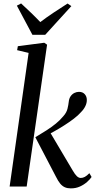

<svg xmlns="http://www.w3.org/2000/svg" viewBox="-20 -1056 542 1087"><path d="M34.5 0 142 -756.5 77 -772 81 -794.5 230.5 -814 246.5 -803 131 0ZM381 10.5Q362.5 10.5 348 4.5Q333.5 -1.5 321.2 -16Q309 -30.5 296.5 -56L180 -279Q215.5 -300 244 -318.5Q272.5 -337 296 -356Q319.5 -375 338.5 -398Q357 -418.5 362.2 -440.8Q367.5 -463 369 -478.5Q371 -498.5 379.8 -511Q388.5 -523.5 401.2 -529.8Q414 -536 427 -536Q448 -536 459.8 -522.8Q471.5 -509.5 471.5 -491Q472 -473 463.2 -455Q454.5 -437 439 -421.5Q423.5 -403.5 398 -384Q372.5 -364.5 343 -345.8Q313.5 -327 285 -311.2Q256.5 -295.5 235 -284.5L259 -314.5L391.5 -91Q404.5 -68.5 415.2 -58.5Q426 -48.5 437 -48.5Q449 -48.5 460.5 -54.8Q472 -61 486 -75.5L498.5 -54Q489.5 -40.5 472.5 -25.5Q455.5 -10.5 432.5 0Q409.5 10.5 381 10.5ZM163.5 -859 75.5 -1024 99.5 -1036.5Q127 -1011 154.5 -984.8Q182 -958.5 208 -931Q243 -957.5 281.5 -983.2Q320 -1009 362.5 -1036L384 -1021.5L236 -859Z"/></svg>

Font: Merriweather 96pt
Style: Italic
Weight: 400
Italic angle: -7.8°
Version: Version 2.101